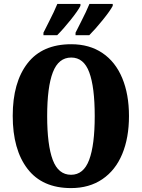

<svg xmlns="http://www.w3.org/2000/svg" viewBox="-20 -951 724 981"><path d="M45 -359Q45 -530 120.5 -627.5Q196 -725 344 -725Q437 -725 503.5 -680Q570 -635 604.5 -552Q639 -469 639 -358Q639 -247 604.5 -164Q570 -81 503 -35.5Q436 10 343 10Q196 10 120.5 -88.5Q45 -187 45 -359ZM464 -358Q464 -506 436 -581.5Q408 -657 344 -657Q279 -657 250 -581.5Q221 -506 221 -358Q221 -210 249.5 -134Q278 -58 343 -58Q407 -58 435.5 -134Q464 -210 464 -358ZM202 -784Q206 -793 231.5 -842.5Q257 -892 273 -931H391V-921Q379 -897 341.5 -850Q304 -803 272 -771H202ZM366 -784Q370 -793 395.5 -842.5Q421 -892 437 -931H556V-921Q543 -896 505 -849Q467 -802 436 -771H366Z"/></svg>

Font: Noto Serif CondBlack
Style: Regular
Weight: 900
Width: 3
Designer: Monotype Design Team
Foundry: Monotype Imaging Inc.
Version: Version 1.001